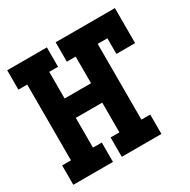

<svg xmlns="http://www.w3.org/2000/svg" viewBox="-124 -637 748 755"><g transform="rotate(-30 250.0 -260.0)"><path d="M1 0V-88H41V-432H1V-520H181V-432H141V-311H261V-432H221V-520H490V-361H405V-432H361V-88H401V0H221V-88H261V-223H141V-88H181V0Z"/></g></svg>

Font: Iosevka Curly Slab Semibold
Style: Regular
Weight: 600
Monospace: yes
Designer: Belleve Invis
Foundry: Belleve Invis
Version: Version 22.1.2; ttfautohint (v1.8.4)